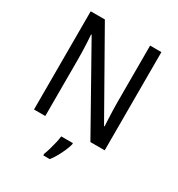

<svg xmlns="http://www.w3.org/2000/svg" viewBox="-215 -851 1120 1209"><g transform="rotate(30 345.0 -246.5)"><path d="M602 0H498L167 -589H163Q165 -565 166.5 -535.5Q168 -506 169 -475Q170 -444 170 -413V0H88V-714H191L522 -130H526Q525 -151 523.5 -180.5Q522 -210 521 -242.5Q520 -275 520 -302V-714H602ZM406 70Q401 91 389 118.5Q377 146 362 173Q347 200 330 221H283V209Q290 192 298 165Q306 138 312.5 110Q319 82 321 61H406Z"/></g></svg>

Font: Noto Sans Khmer SemiCondensed
Style: Regular
Weight: 400
Width: 4
Designer: Danh Hong and the Monotype Design Team
Foundry: Monotype Imaging Inc.
Version: Version 2.004